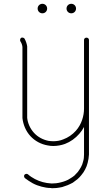

<svg xmlns="http://www.w3.org/2000/svg" viewBox="-20 -768 558 1010"><path d="M203 -723C203 -723 203 -723 203 -723C203 -723 203 -723 203 -723C203 -723 203 -723 203 -723C203 -723 203 -723 203 -723ZM203 -748C189 -748 178 -737 178 -723C178 -709 189 -698 203 -698C217 -698 228 -709 228 -723C228 -737 217 -748 203 -748ZM355 -723C355 -723 355 -723 355 -723C355 -723 355 -723 355 -723C355 -723 355 -723 355 -723C355 -723 355 -723 355 -723ZM355 -748C341 -748 330 -737 330 -723C330 -709 341 -698 355 -698C369 -698 380 -709 380 -723C380 -737 369 -748 355 -748ZM448 -558C448 -565 442 -570 435 -570C428 -570 422 -565 422 -558V-198V-197C422 -159 410 -115 379 -80C361 -60 338 -44 313 -35C297 -28 278 -25 260 -25C252 -25 243 -26 235 -27C206 -33 179 -47 159 -69C139 -91 126 -119 123 -148V-512C123 -516 123 -520 123 -524C121 -538 116 -552 109 -565C105 -570 97 -572 91 -569C86 -565 84 -557 87 -551C93 -542 97 -532 98 -521C98 -518 98 -515 98 -512V-147C102 -112 116 -78 140 -52C164 -26 196 -9 231 -3C241 -1 250 0 260 0C281 0 303 -4 322 -11C351 -22 377 -41 397 -64C407 -75 415 -87 422 -100V45C422 57 421 70 417 82C415 92 411 102 406 111C401 120 395 129 389 137C383 144 377 150 371 156C364 161 357 167 349 171C342 176 334 180 326 183C318 186 310 189 301 191C293 193 284 195 275 196C269 196 263 197 256 197C254 197 251 197 249 197C234 196 219 194 205 190C191 186 177 181 164 174C151 167 138 159 127 149C122 145 114 146 109 151C105 156 106 164 111 169C124 179 138 188 152 196C167 204 183 210 199 214C214 218 231 221 247 221C250 222 253 222 256 222C263 222 270 221 277 221C287 220 297 218 307 216C317 213 326 210 336 206C345 202 354 198 363 193C371 187 379 181 387 175C395 168 402 161 408 153C416 144 423 133 428 123C434 112 438 101 441 89C445 75 447 60 448 45Z"/></svg>

Font: LS
Style: LightAlt
Weight: 250
Designer: BSozoo
Foundry: BSozoo
Version: Version 001.000